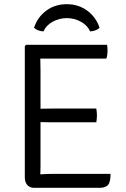

<svg xmlns="http://www.w3.org/2000/svg" viewBox="-20 -897 602 917"><path d="M98.5 -677 104.5 -683H172.5V-620Q172.5 -599 173 -587.5Q173.5 -576 173.5 -555.5V-102.5Q173.5 -92.5 173 -83.8Q172.5 -75 172.5 -64V0H142.5Q122.5 0 110.5 -13.2Q98.5 -26.5 98.5 -50.5ZM440 -378.5Q441.5 -370 442.2 -361Q443 -352 443 -346Q443 -339.5 442.2 -330.5Q441.5 -321.5 440 -313H233Q222 -313 207.5 -313.2Q193 -313.5 177.2 -313.8Q161.5 -314 147 -314V-377.5Q161.5 -377.5 177.2 -377.8Q193 -378 207.5 -378.2Q222 -378.5 233 -378.5ZM491.5 -683Q493 -674 493.2 -666.2Q493.5 -658.5 493.5 -652Q493.5 -645.5 492.2 -635.8Q491 -626 488 -617H233Q222 -617 207.5 -617Q193 -617 177.2 -617.2Q161.5 -617.5 147 -618V-683ZM508 -66.5Q508 -27.5 496 -13.8Q484 0 456.5 0H147V-62.5Q166.5 -64 186.5 -65.2Q206.5 -66.5 234 -66.5ZM455.5 -764.5Q447 -756 434.8 -751.8Q422.5 -747.5 410.5 -747Q397 -777 365.5 -793.8Q334 -810.5 299 -810.5Q264 -810.5 232.5 -793.8Q201 -777 187.5 -747Q175.5 -747.5 163.2 -751.8Q151 -756 142.5 -764.5Q159.5 -815.5 201 -846.2Q242.5 -877 299 -877Q354.5 -877 396.5 -846.2Q438.5 -815.5 455.5 -764.5Z"/></svg>

Font: Signika
Style: Regular
Weight: 300
Designer: Anna Giedry
Foundry: Anna Giedry
Version: Version 2.000